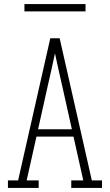

<svg xmlns="http://www.w3.org/2000/svg" viewBox="-20 -923 540 943"><path d="M19 0V-37H69L227 -735H273L431 -37H481V0H330V-37H389L341 -252H159L111 -37H170V0ZM167 -288H333L288 -490Q278 -533 268.5 -576Q259 -619 250 -661Q241 -619 231.5 -576Q222 -533 212 -490ZM100 -867V-903H400V-867Z"/></svg>

Font: Iosevka Slab Extralight
Style: Regular
Weight: 200
Monospace: yes
Designer: Belleve Invis
Foundry: Belleve Invis
Version: Version 11.1.1; ttfautohint (v1.8.3)